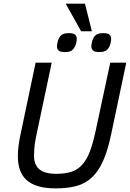

<svg xmlns="http://www.w3.org/2000/svg" viewBox="-20 -1020 714 1055"><path d="M590.8 -282.2Q572.3 -193.4 546.6 -136Q521 -78.6 484.9 -44.9Q448.7 -11.2 399.9 2Q351.1 15.1 286.1 15.1Q230 15.1 190.4 3.4Q150.9 -8.3 126 -30.8Q101.1 -53.2 89.6 -86.4Q78.1 -119.6 78.1 -163.1Q78.1 -217.3 95.2 -293L175.8 -675.8H264.2L183.1 -292Q179.2 -274.9 176.3 -259.5Q173.3 -244.1 171.1 -228.8Q168.9 -213.4 168 -197.3Q167 -181.2 167 -163.1Q167 -114.7 196.3 -89.8Q225.6 -64.9 289.1 -64.9Q336.9 -64.9 371.1 -75.7Q405.3 -86.4 430.2 -113.3Q455.1 -140.1 472.7 -184.8Q490.2 -229.5 504.9 -297.9L585.9 -675.8H673.8ZM425.8 -848.1 340.8 -1000H446.8L484.9 -848.1ZM401.9 -805.2Q401.9 -800.8 400.9 -794.7Q399.9 -788.6 398.4 -782.5Q397 -776.4 395 -771Q393.1 -765.6 390.6 -762.2Q382.3 -746.6 370.1 -740.2Q357.9 -733.9 336.9 -733.9Q311 -733.9 302 -742.4Q293 -751 293 -766.1Q293 -769 293.7 -774.2Q294.4 -779.3 295.7 -785.2Q296.9 -791 298.6 -796.9Q300.3 -802.7 302.7 -807.1Q309.6 -822.8 322 -830.3Q334.5 -837.9 357.9 -837.9Q382.8 -837.9 392.3 -829.8Q401.9 -821.8 401.9 -805.2ZM590.8 -805.2Q590.8 -800.8 589.8 -794.7Q588.9 -788.6 587.4 -782.5Q585.9 -776.4 584 -771Q582 -765.6 580.1 -762.2Q571.8 -746.6 559.3 -740.2Q546.9 -733.9 525.9 -733.9Q500 -733.9 491 -742.4Q481.9 -751 481.9 -766.1Q481.9 -769 482.7 -774.2Q483.4 -779.3 484.6 -785.2Q485.8 -791 487.5 -796.9Q489.3 -802.7 491.7 -807.1Q498.5 -822.8 511 -830.3Q523.4 -837.9 546.9 -837.9Q571.8 -837.9 581.3 -829.8Q590.8 -821.8 590.8 -805.2Z"/></svg>

Font: Lorenzo Sans
Style: Italic
Weight: 400
Italic angle: -12°
Foundry: Intel Corporation
Version: Version 1.00; ttfautohint (v1.5)